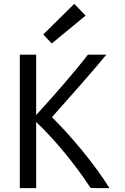

<svg xmlns="http://www.w3.org/2000/svg" viewBox="-20 -976 651 998"><path d="M549 2C474 -120 350 -268 250 -367C338 -466 454 -596 533 -692H437C367 -601 257 -475 168 -378V-692H83V2H168V-342C265 -250 369 -124 451 1C464 1 476 2 489 2ZM366 -956 205 -797 249 -750 425 -895Z"/></svg>

Font: Repo
Style: Regular
Weight: 400
Designer: Stefan Peev
Foundry: Context Ltd
Version: Version 0.000